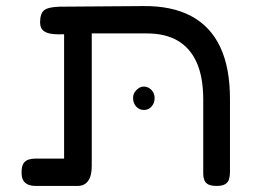

<svg xmlns="http://www.w3.org/2000/svg" viewBox="-20 -602 836 632"><path d="M97 10Q84 10 73.5 6Q63 2 57 -7.5Q51 -17 51 -35Q51 -54 57 -63.5Q63 -73 73.5 -76.5Q84 -80 96 -80H191V-518L228 -490Q197 -489 174.5 -489Q152 -489 138.5 -493Q125 -497 118.5 -505.5Q112 -514 112 -529Q112 -557 125 -568Q138 -579 177 -580L451 -582Q546 -583 609.5 -549Q673 -515 705 -447Q737 -379 737 -276V-36Q737 -23 734 -12.5Q731 -2 721.5 4Q712 10 693 10Q675 10 665.5 5Q656 0 652.5 -9.5Q649 -19 649 -29V-274Q649 -347 628 -395Q607 -443 566 -467.5Q525 -492 463 -492H282V-55Q282 -23 270 -6.5Q258 10 236 10ZM454 -240Q438 -240 428 -251.5Q418 -263 418 -280Q418 -294 429 -305.5Q440 -317 453 -317Q468 -317 478.5 -306Q489 -295 489 -279Q489 -263 479 -251.5Q469 -240 454 -240Z"/></svg>

Font: Fredoka SemiExpanded
Style: Regular
Weight: 400
Width: 6
Designer: Ben Nathan
Foundry: Milena B. Brandão, Ben Nathan
Version: Version 2.001